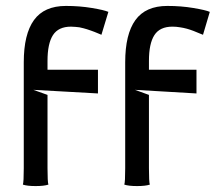

<svg xmlns="http://www.w3.org/2000/svg" viewBox="-20 -625 732 647"><path d="M401.9 -58.1V-415Q401.9 -509.8 436.3 -557.4Q470.7 -605 543.9 -605Q590.3 -605 631.3 -598.1Q672.4 -591.3 687 -585L664.1 -507.8Q662.6 -508.3 653.6 -512Q644.5 -515.6 642.3 -516.6Q640.1 -517.6 632.1 -520.8Q624 -523.9 620.6 -524.9Q617.2 -525.9 610.1 -528.1Q603 -530.3 598.1 -531Q593.3 -531.7 586.7 -533Q580.1 -534.2 573.7 -534.7Q567.4 -535.2 561 -535.2Q518.6 -535.2 500.2 -506.6Q481.9 -478 481.9 -419.9V-390.1H642.1V-310.1Q607.4 -312 538.3 -316.2Q469.2 -320.3 434.6 -322.3L481.9 -305.2V-58.1Q481.9 -11.7 484.9 -2.9Q470.2 2 441.9 2Q413.6 2 398.9 -2.9Q401.9 -11.7 401.9 -58.1ZM60.1 -58.1V-415Q60.1 -509.8 94.5 -557.4Q128.9 -605 202.1 -605Q248.5 -605 289.6 -598.1Q330.6 -591.3 345.2 -585L321.8 -507.8Q320.3 -508.3 310.1 -512.7Q299.8 -517.1 297.6 -517.8Q295.4 -518.6 286.1 -522Q276.9 -525.4 273.2 -526.4Q269.5 -527.3 261.2 -529.8Q252.9 -532.2 247.3 -533Q241.7 -533.7 234.1 -534.4Q226.6 -535.2 219.2 -535.2Q176.8 -535.2 158.4 -506.6Q140.1 -478 140.1 -419.9V-390.1H310.1V-310.1Q275.4 -312 201.2 -316.2Q127 -320.3 92.3 -322.3L140.1 -305.2V-58.1Q140.1 -11.7 143.1 -2.9Q128.4 2 100.1 2Q71.8 2 57.1 -2.9Q60.1 -11.7 60.1 -58.1Z"/></svg>

Font: Nikodecs
Style: Medium
Weight: 500
Version: Version 0.29